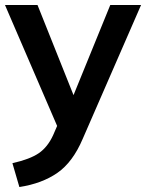

<svg xmlns="http://www.w3.org/2000/svg" viewBox="-22 -525 588 773"><path d="M546 -505 311 34Q271 128 209 171Q147 214 56 228L28 132Q99 116 134.5 91.5Q170 67 192 19L208 -18L-2 -505H129L274 -142L422 -505Z"/></svg>

Font: Muli-Bold
Style: Bold
Weight: 700
Version: Version 2.000